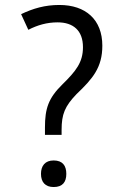

<svg xmlns="http://www.w3.org/2000/svg" viewBox="-20 -744 498 773"><path d="M161 -231V-201H228V-221C228 -284 241 -316 288 -365C353 -427 392 -472 392 -560C392 -665 325 -724 219 -724C161 -724 113 -710 65 -687L94 -624C131 -643 169 -654 212 -654C275 -654 314 -621 314 -554C314 -493 286 -458 231 -404C175 -349 161 -307 161 -231ZM145 -44C145 -11 162 9 196 9C232 9 247 -11 247 -44C247 -77 232 -98 196 -98C162 -98 145 -77 145 -44Z"/></svg>

Font: Noto Sans Oriya Cond
Style: Regular
Weight: 400
Width: 3
Designer: Amélie Bonet and Sol Matas
Foundry: Google LLC
Version: Version 2.006